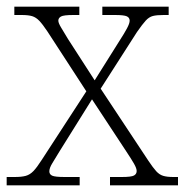

<svg xmlns="http://www.w3.org/2000/svg" viewBox="-21 -556 554 576"><path d="M-1 0V-25H23Q44 -25 56.5 -28.5Q69 -32 79.5 -43Q90 -54 104 -76L238 -282L121 -462Q107 -483 97 -493.5Q87 -504 75.5 -507.5Q64 -511 44 -511H22V-536H217V-511H199Q170 -511 162 -506.5Q154 -502 154 -494Q154 -487 162.5 -473Q171 -459 183 -439L263 -315L339 -436Q352 -456 360 -471Q368 -486 368 -494Q368 -503 359.5 -507Q351 -511 324 -511H286V-536H485V-511H470Q449 -511 437.5 -508Q426 -505 416 -494Q406 -483 390 -460L281 -290L424 -74Q438 -53 447.5 -42.5Q457 -32 468.5 -28.5Q480 -25 499 -25H513V0H309V-25H344Q373 -25 381 -29.5Q389 -34 389 -43Q389 -51 381 -65Q373 -79 357 -103L255 -258L157 -101Q145 -81 136 -66.5Q127 -52 127 -42Q127 -33 135.5 -29Q144 -25 173 -25H218V0Z"/></svg>

Font: Noto Serif Hebrew ExtraLight
Style: Regular
Weight: 250
Version: Version 2.003